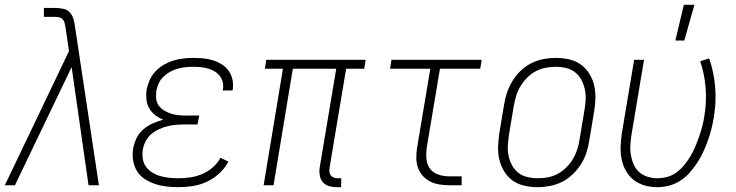

<svg xmlns="http://www.w3.org/2000/svg" viewBox="-30 -768 3050 796"><path d="M-10 0 23 -69 256 -556 242 -652Q240 -661 238.5 -670Q237 -679 231.5 -686Q226 -693 217.5 -695.5Q209 -698 199 -698H152V-735H199Q216 -735 232.5 -731.5Q249 -728 259.5 -716.5Q270 -705 274.5 -689Q279 -673 281 -657L380 0H337L267 -490L32 0Z M708 8Q683 8 658.5 5Q634 2 612 -5.5Q590 -13 570 -26Q550 -39 538 -58.5Q526 -78 522 -102.5Q518 -127 522 -152Q526 -174 536 -195Q546 -216 564 -231.5Q582 -247 603.5 -256.5Q625 -266 647 -272Q628 -279 613 -291Q598 -303 588.5 -319.5Q579 -336 577 -356.5Q575 -377 578 -397Q582 -417 591 -437Q600 -457 615.5 -473Q631 -489 650 -500Q669 -511 689 -517Q709 -523 730 -525.5Q751 -528 771 -528Q792 -528 813 -526Q834 -524 853 -518Q872 -512 889 -501.5Q906 -491 917.5 -475Q929 -459 933.5 -439Q938 -419 935 -398L934 -393H894V-397Q897 -412 893.5 -427Q890 -442 881 -453.5Q872 -465 859 -472.5Q846 -480 832 -484Q818 -488 802.5 -489.5Q787 -491 771 -491Q755 -491 739.5 -489.5Q724 -488 707.5 -483.5Q691 -479 675.5 -470.5Q660 -462 647.5 -450Q635 -438 628 -422.5Q621 -407 618 -391Q616 -375 617.5 -359Q619 -343 628 -330.5Q637 -318 650.5 -310Q664 -302 678.5 -297Q693 -292 709.5 -290.5Q726 -289 742 -289H796L789 -252H735Q717 -252 699.5 -250.5Q682 -249 664 -244.5Q646 -240 628.5 -232Q611 -224 596.5 -211.5Q582 -199 573.5 -182Q565 -165 562 -147Q559 -128 562 -109.5Q565 -91 575.5 -76.5Q586 -62 601.5 -52.5Q617 -43 634.5 -38Q652 -33 671 -31Q690 -29 709 -29Q734 -29 758.5 -32.5Q783 -36 807 -46Q831 -56 851.5 -73.5Q872 -91 884 -114L917 -98Q903 -71 879 -49Q855 -27 826.5 -14Q798 -1 768 3.5Q738 8 708 8Z M1365 8Q1349 8 1334 3.5Q1319 -1 1309 -12Q1299 -23 1296 -39Q1293 -55 1295 -71L1364 -483H1184L1104 0H1063L1143 -483H1068L1074 -520H1486L1480 -483H1405L1336 -71Q1335 -62 1336 -54Q1337 -46 1342 -40Q1347 -34 1355 -31.5Q1363 -29 1372 -29H1385L1384 8Z M1832 0Q1811 0 1790.5 -3.5Q1770 -7 1752.5 -16Q1735 -25 1722 -40Q1709 -55 1702.5 -73.5Q1696 -92 1696 -113Q1696 -134 1699 -155L1754 -483H1587L1593 -520H1967L1961 -483H1794L1739 -155Q1736 -132 1738 -109Q1740 -86 1752.5 -69Q1765 -52 1786.5 -44.5Q1808 -37 1831 -37H1884V0Z M2199 8Q2171 8 2144 2Q2117 -4 2096 -19Q2075 -34 2061 -56.5Q2047 -79 2040.5 -105Q2034 -131 2035 -159Q2036 -187 2040 -215L2060 -335Q2064 -361 2072.5 -385.5Q2081 -410 2095 -433Q2109 -456 2129 -475Q2149 -494 2173 -506Q2197 -518 2223 -523Q2249 -528 2274 -528Q2302 -528 2329 -522Q2356 -516 2377 -501Q2398 -486 2412.5 -463.5Q2427 -441 2433 -415Q2439 -389 2438.5 -361Q2438 -333 2433 -305L2413 -185Q2409 -159 2401 -134.5Q2393 -110 2378.5 -87Q2364 -64 2344 -45Q2324 -26 2300 -14Q2276 -2 2250 3Q2224 8 2199 8ZM2201 -29Q2221 -29 2242 -33Q2263 -37 2282.5 -47.5Q2302 -58 2318.5 -74.5Q2335 -91 2346 -110Q2357 -129 2363.5 -149.5Q2370 -170 2373 -191L2393 -311Q2397 -333 2398 -355Q2399 -377 2394.5 -398Q2390 -419 2380 -437.5Q2370 -456 2354 -468.5Q2338 -481 2317 -486Q2296 -491 2273 -491Q2253 -491 2232 -487Q2211 -483 2191 -472.5Q2171 -462 2155 -445.5Q2139 -429 2127.5 -410Q2116 -391 2110 -370.5Q2104 -350 2100 -329L2080 -209Q2077 -187 2075.5 -165Q2074 -143 2078.5 -122Q2083 -101 2093 -82.5Q2103 -64 2119 -51.5Q2135 -39 2156.5 -34Q2178 -29 2201 -29Z M2770 -600 2805 -748H2849L2807 -600ZM2694 8Q2667 8 2641.5 0.5Q2616 -7 2596.5 -22.5Q2577 -38 2564.5 -60.5Q2552 -83 2547 -108.5Q2542 -134 2543 -161Q2544 -188 2548 -215L2599 -520H2640L2588 -209Q2585 -188 2583.5 -167Q2582 -146 2585.5 -125.5Q2589 -105 2597 -86.5Q2605 -68 2619.5 -55Q2634 -42 2654 -35.5Q2674 -29 2695 -29Q2716 -29 2737.5 -35Q2759 -41 2776.5 -54.5Q2794 -68 2808.5 -86Q2823 -104 2834 -123Q2845 -142 2853.5 -162.5Q2862 -183 2869 -203.5Q2876 -224 2881.5 -244.5Q2887 -265 2890 -286Q2900 -345 2895.5 -403Q2891 -461 2873 -514L2910 -526Q2930 -469 2935 -406.5Q2940 -344 2929 -280Q2925 -256 2919 -232Q2913 -208 2904.5 -184.5Q2896 -161 2885.5 -138Q2875 -115 2860.5 -93Q2846 -71 2828.5 -51.5Q2811 -32 2789 -18Q2767 -4 2742.5 2Q2718 8 2694 8Z"/></svg>

Font: Iosevka SS18 Extralight
Style: Italic
Weight: 200
Italic angle: -9°
Monospace: yes
Designer: Belleve Invis
Foundry: Belleve Invis
Version: Version 25.1.1; ttfautohint (v1.8.4)